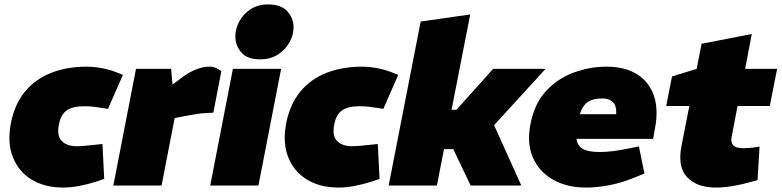

<svg xmlns="http://www.w3.org/2000/svg" viewBox="-20 -835 3517 864"><path d="M264 9Q182 9 123 -26.5Q64 -62 38 -127.5Q12 -193 29 -281Q46 -367 93 -423.5Q140 -480 211 -507.5Q282 -535 369 -535Q404 -535 439.5 -528Q475 -521 503 -510L533 -498L466 -345L441 -349Q423 -352 402.5 -354.5Q382 -357 359 -357Q307 -357 280 -338Q253 -319 245 -274Q235 -224 258 -200.5Q281 -177 325 -177Q352 -177 412 -184L441 -187L449 -30L417 -19Q377 -6 338 1.5Q299 9 264 9Z M490 0 592 -525H750L759 -425L713 -422L804 -490Q836 -513 866 -524Q896 -535 921 -535Q951 -536 976 -514L940 -328Q922 -327 904.5 -326Q887 -325 869 -322.5Q851 -320 831 -316L766 -304L707 0Z M926 0 1028 -525H1245L1143 0ZM1150 -568Q1092 -568 1065.5 -599.5Q1039 -631 1039 -671Q1039 -705 1056.5 -738Q1074 -771 1107 -793Q1140 -815 1186 -815Q1245 -815 1273 -784Q1301 -753 1301 -712Q1301 -678 1283 -645Q1265 -612 1231.5 -590Q1198 -568 1150 -568Z M1503 9Q1421 9 1362 -26.5Q1303 -62 1277 -127.5Q1251 -193 1268 -281Q1285 -367 1332 -423.5Q1379 -480 1450 -507.5Q1521 -535 1608 -535Q1643 -535 1678.5 -528Q1714 -521 1742 -510L1772 -498L1705 -345L1680 -349Q1662 -352 1641.5 -354.5Q1621 -357 1598 -357Q1546 -357 1519 -338Q1492 -319 1484 -274Q1474 -224 1497 -200.5Q1520 -177 1564 -177Q1591 -177 1651 -184L1680 -187L1688 -30L1656 -19Q1616 -6 1577 1.5Q1538 9 1503 9Z M1729 0 1873 -738 2096 -770 2012 -341H2034L2199 -525H2435L2105 -164H1978L1946 0ZM2098 0 2015 -174 2169 -348 2326 0Z M2616 9Q2532 9 2469.5 -26Q2407 -61 2378.5 -125Q2350 -189 2367 -276Q2384 -367 2436 -424Q2488 -481 2560.5 -508Q2633 -535 2709 -535Q2792 -535 2846.5 -501Q2901 -467 2922.5 -404.5Q2944 -342 2927 -255L2919 -210H2574Q2577 -188 2589.5 -175Q2602 -162 2625 -156.5Q2648 -151 2681 -151Q2706 -151 2735.5 -154.5Q2765 -158 2799 -165L2855 -176L2880 -54L2843 -39Q2783 -14 2726 -2.5Q2669 9 2616 9ZM2589 -321H2753Q2755 -358 2738.5 -375Q2722 -392 2690 -392Q2650 -392 2626.5 -377Q2603 -362 2589 -321Z M3201 9Q3117 9 3072.5 -37Q3028 -83 3047 -180L3082 -358H2978L3004 -491L3115 -525L3137 -638L3363 -682L3333 -525H3477L3444 -358H3299L3272 -217Q3268 -197 3278.5 -182.5Q3289 -168 3326 -168Q3336 -168 3347 -169Q3358 -170 3369 -171L3398 -175L3389 -25L3365 -18Q3320 -5 3278.5 2Q3237 9 3201 9Z"/></svg>

Font: REM Black
Style: Italic
Weight: 900
Italic angle: -11°
Designer: Octavio Pardo
Foundry: Ashler Design
Version: Version 1.005;gftools[0.9.28]